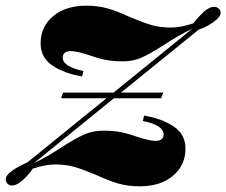

<svg xmlns="http://www.w3.org/2000/svg" viewBox="-65 -642 797 676"><path d="M712 -598Q712 -582 685.5 -563.5Q659 -545 635 -538L361 -316H510L502 -296H336L55 -68Q102 -90 154 -125Q201 -155 231.5 -168.5Q262 -182 299 -182Q336 -182 364 -176Q392 -170 422 -159Q463 -146 482 -146Q511 -146 511 -169Q511 -201 438 -216L442 -235Q504 -225 546 -197Q588 -169 588 -119Q588 -60 544 -23Q500 14 427 14Q385 14 351 4Q317 -6 276 -25Q231 -44 200 -53.5Q169 -63 128 -63Q95 -63 50 -48Q40 -31 17.5 -10Q-5 11 -23 11Q-34 11 -41 2Q-45 -6 -45 -9Q-45 -26 -20 -42.5Q5 -59 31 -70L310 -296H150L157 -316H335L611 -540Q567 -520 511 -483Q464 -453 434 -439.5Q404 -426 368 -426Q331 -426 303 -432Q275 -438 245 -449Q204 -462 185 -462Q156 -462 156 -439Q156 -407 229 -392L224 -373Q162 -383 120 -411Q78 -439 78 -489Q78 -548 122 -585Q166 -622 239 -622Q281 -622 315 -612Q349 -602 390 -583Q435 -564 466 -554.5Q497 -545 538 -545Q571 -545 616 -560Q630 -579 650.5 -598.5Q671 -618 689 -618Q699 -618 706 -611Q712 -605 712 -598Z"/></svg>

Font: Playfair Display SC Black
Style: Italic
Weight: 900
Italic angle: -14°
Designer: Claus Eggers Sørensen
Foundry: Claus Eggers Sørensen
Version: Version 1.200; ttfautohint (v1.6)